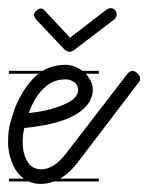

<svg xmlns="http://www.w3.org/2000/svg" viewBox="-22 -462 366 474"><path d="M222 -14H111Q95 -8 78 -8Q62 -8 49 -14H0V-21H37Q27 -28 19 -39Q9 -54 3.5 -72.5Q-2 -91 -2 -112Q-2 -141 4 -161Q10 -181 14 -193Q35 -245 65 -273Q69 -277 73 -280H0V-287H83Q108 -302 140 -302Q152 -302 164 -297Q174 -293 182 -287H222V-280H190Q196 -273 201 -264Q207 -253 207 -240Q207 -225 198.5 -210.5Q190 -196 171 -183Q152 -170 119.5 -160.5Q87 -151 38 -146Q34 -130 34 -111Q34 -83 45.5 -63.5Q57 -44 80 -44Q111 -44 141 -83L292 -279Q298 -287 305 -287Q311 -287 317.5 -280.5Q324 -274 324 -269Q324 -262 320 -258L169 -60Q149 -34 126 -21H222ZM242 -439Q248 -442 252 -442Q257 -442 261.5 -437.5Q266 -433 266 -426Q266 -420 260 -414L159 -337Q154 -334 150 -334Q145 -334 138 -339L67 -414Q62 -421 62 -426Q62 -430 67.5 -435.5Q73 -441 79 -441Q84 -441 89 -435L151 -369ZM93 -250Q65 -228 49 -183Q80 -186 103 -192.5Q126 -199 141.5 -206.5Q157 -214 164 -222.5Q171 -231 171 -239Q171 -252 161.5 -259Q152 -266 140 -266Q112 -266 93 -250Z"/></svg>

Font: Gruenewald VA 3. Klasse
Style: Regular
Weight: 400
Designer: Peter Wiegel
Foundry: Peter Wiegel, nach dem Schriftentwurf von Dr. H. Gr¸newald
Version: Version 0.007